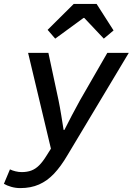

<svg xmlns="http://www.w3.org/2000/svg" viewBox="-66 -762 686 984"><path d="M38 202Q14 202 -8.5 195.5Q-31 189 -46 180L-15 106Q-3 112 13.5 116Q30 120 45 120Q73 120 94.5 112Q116 104 134.5 85.5Q153 67 171 38L195 0L78 -491H182L234 -248Q241 -214 248 -171Q255 -128 260 -96H264Q280 -128 302.5 -171Q325 -214 344 -248L484 -491H594L280 33Q246 91 211 128Q176 165 134 183.5Q92 202 38 202ZM217 -564 178 -609 312 -742H429L516 -606L466 -564L366 -670H362Z"/></svg>

Font: Source Code Pro ExtraLight SemiBold
Style: Italic
Weight: 600
Italic angle: -11°
Monospace: yes
Version: Version 1.016;hotconv 1.0.116;makeotfexe 2.5.65601